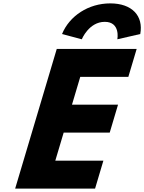

<svg xmlns="http://www.w3.org/2000/svg" viewBox="-20 -1114 852 1134"><path d="M787.2 -825H315.2L69.5 0H541.5L590.6 -165H306.6L356.1 -331H628.1L677.2 -496H405.2L454 -660H738ZM463.1 -882C463.1 -882 504.8 -985 598.8 -985C692.8 -985 673.1 -882 673.1 -882L808.4 -913C828.2 -1020 760.3 -1094 631.3 -1094C502.3 -1094 390.2 -1020 346.4 -913Z"/></svg>

Font: Hussar
Style: BdOblThree
Weight: 700
Foundry: Cannot Into Space Fonts
Version: Version 2.00